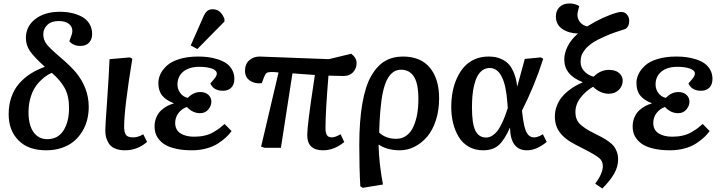

<svg xmlns="http://www.w3.org/2000/svg" viewBox="-20 -850 4145 1104"><path d="M29.8 -192.9Q29.8 -246.6 45.4 -291.5Q61 -336.4 89.8 -369.4Q118.7 -402.3 155.3 -425.8Q191.9 -449.2 237.8 -465.8Q173.3 -524.4 151.1 -558.1Q128.9 -591.8 128.9 -631.8Q128.9 -698.2 182.6 -740.2Q236.3 -782.2 324.2 -782.2Q359.9 -782.2 391.4 -775.4Q422.9 -768.6 450.2 -754.2Q477.5 -739.7 493.7 -713.9Q509.8 -688 509.8 -653.8Q509.8 -624 492.2 -605Q474.6 -585.9 441.9 -585.9Q401.4 -585.9 378.9 -612.8Q381.3 -620.6 385 -630.6Q388.7 -640.6 390.9 -646.2Q393.1 -651.9 394.5 -658.9Q396 -666 396 -671.9Q396 -697.8 375.2 -713.4Q354.5 -729 316.9 -729Q275.4 -729 252.2 -706.8Q229 -684.6 229 -653.8Q229 -620.6 247.8 -596.2Q266.6 -571.8 334 -514.2Q386.2 -469.7 418.2 -431.4Q450.2 -393.1 470.2 -343Q490.2 -293 490.2 -234.9Q490.2 -197.3 481.4 -161.9Q472.7 -126.5 453.1 -94.2Q433.6 -62 405.5 -38.1Q377.4 -14.2 336.4 0Q295.4 14.2 246.1 14.2Q142.1 14.2 85.9 -43.2Q29.8 -100.6 29.8 -192.9ZM377 -230Q377 -298.3 351.6 -344.2Q326.2 -390.1 277.8 -431.2Q260.7 -423.8 244.6 -412.8Q228.5 -401.9 209.5 -382.6Q190.4 -363.3 176.5 -339.4Q162.6 -315.4 153.3 -280.5Q144 -245.6 144 -205.1Q144 -130.4 172.9 -90.1Q201.7 -49.8 252 -49.8Q313.5 -49.8 345.2 -99.9Q377 -149.9 377 -230Z M726.6 -520 740.7 -512.2Q693.8 -224.6 693.8 -122.1Q693.8 -90.3 703.6 -75.2Q713.4 -60.1 745.6 -60.1Q774.4 -60.1 803.7 -78.1L825.7 -34.2Q770.5 14.2 698.7 14.2Q664.6 14.2 640.9 3.7Q617.2 -6.8 605.7 -25.1Q594.2 -43.5 589.8 -61.3Q585.4 -79.1 585.4 -100.1Q585.4 -123.5 595.5 -264.9Q605.5 -406.2 609.9 -509.8Z M1149.4 -753.9Q1159.2 -775.9 1171.1 -786.4Q1183.1 -796.9 1202.6 -796.9Q1249.5 -796.9 1270.5 -741.2V-726.1L1114.7 -567.9L1076.7 -588.9ZM1083.5 14.2Q1032.7 14.2 993.9 5.6Q955.1 -2.9 931.9 -16.4Q908.7 -29.8 894 -48.3Q879.4 -66.9 874 -84.7Q868.7 -102.5 868.7 -122.1Q868.7 -151.4 879.2 -175.8Q889.6 -200.2 907 -215.8Q924.3 -231.4 942.1 -240.7Q960 -250 978.5 -254.9V-256.8Q934.6 -273.4 912.6 -300.5Q890.6 -327.6 890.6 -373Q890.6 -399.4 902.8 -424.8Q915 -450.2 940.4 -473.4Q965.8 -496.6 1012.2 -510.7Q1058.6 -524.9 1119.6 -524.9Q1149.9 -524.9 1178 -521.2Q1206.1 -517.6 1233.9 -508.5Q1261.7 -499.5 1282 -485.4Q1302.2 -471.2 1314.9 -448.2Q1327.6 -425.3 1327.6 -396Q1327.6 -364.3 1310.1 -346.2Q1292.5 -328.1 1261.7 -328.1Q1208.5 -328.1 1189.5 -370.1Q1210.9 -394 1218.8 -405.5Q1226.6 -417 1226.6 -426.8Q1226.6 -445.3 1198.5 -455.6Q1170.4 -465.8 1125.5 -465.8Q1068.4 -465.8 1034.4 -438.5Q1000.5 -411.1 1000.5 -363.8Q1000.5 -337.4 1016.4 -315.4Q1032.2 -293.5 1059.6 -287.1Q1092.3 -320.8 1131.3 -320.8Q1160.6 -320.8 1178 -304.9Q1195.3 -289.1 1195.3 -265.1Q1195.3 -241.2 1177.5 -220.2Q1159.7 -199.2 1130.4 -199.2Q1087.4 -199.2 1054.7 -234.9Q1025.9 -225.1 1006.6 -200.4Q987.3 -175.8 987.3 -143.1Q987.3 -103.5 1017.1 -83.7Q1046.9 -64 1096.7 -64Q1129.4 -64 1157.5 -70.6Q1185.5 -77.1 1208 -90.6Q1230.5 -104 1242.4 -113Q1254.4 -122.1 1271.5 -137.2L1311.5 -96.2Q1297.9 -77.6 1280 -60.8Q1262.2 -43.9 1234.4 -25.6Q1206.5 -7.3 1167.5 3.4Q1128.4 14.2 1083.5 14.2Z M1661.6 -428.2 1595.2 0H1502.4L1481.4 -6.8L1581.5 -433.1Q1563 -436 1540.5 -436Q1521 -436 1512.9 -430.2Q1504.9 -424.3 1497.6 -404.8L1485.4 -372.1Q1449.2 -366.2 1418.9 -385.3Q1388.7 -404.3 1388.7 -442.9Q1388.7 -481.4 1413.1 -503.2Q1437.5 -524.9 1472.7 -524.9L1870.6 -509.8L1999.5 -541Q2030.3 -518.1 2030.3 -487.8Q2030.3 -455.6 2010 -434.3Q1989.7 -413.1 1955.6 -413.1Q1916.5 -413.1 1868.7 -415Q1851.6 -208 1851.6 -112.8Q1851.6 -84 1860.4 -72Q1869.1 -60.1 1887.2 -60.1Q1907.7 -60.1 1938.5 -78.1L1959.5 -33.2Q1900.9 14.2 1837.4 14.2Q1746.6 14.2 1746.6 -73.2Q1746.6 -129.4 1784.2 -376Q1788.1 -404.3 1790.5 -418.9Z M2278.8 14.2Q2207.5 14.2 2158.2 -18.1H2156.7Q2159.2 90.8 2182.1 210.9L2065.9 230L2051.8 221.2Q2045.9 119.1 2045.9 -14.2Q2045.9 -154.8 2063.5 -255.1Q2081.1 -355.5 2114.7 -413.8Q2148.4 -472.2 2193.1 -498.5Q2237.8 -524.9 2296.9 -524.9Q2398.4 -524.9 2451.7 -460.7Q2504.9 -396.5 2504.9 -285.2Q2504.9 -215.3 2486.1 -157.7Q2467.3 -100.1 2435.5 -63.2Q2403.8 -26.4 2363.3 -6.1Q2322.8 14.2 2278.8 14.2ZM2286.1 -449.2Q2235.4 -449.2 2206.1 -392.8Q2176.8 -336.4 2167 -213.9Q2161.6 -152.8 2160.2 -87.9Q2197.8 -51.8 2258.8 -51.8Q2292 -51.8 2317.1 -70.3Q2342.3 -88.9 2356.9 -121.3Q2371.6 -153.8 2378.7 -193.6Q2385.7 -233.4 2385.7 -279.8Q2385.7 -370.1 2359.9 -409.7Q2334 -449.2 2286.1 -449.2Z M2757.8 14.2Q2711.4 14.2 2675.5 -6.3Q2639.6 -26.9 2618.2 -62Q2596.7 -97.2 2585.7 -140.9Q2574.7 -184.6 2574.7 -234.9Q2574.7 -279.8 2582.5 -321.5Q2590.3 -363.3 2607.2 -400.4Q2624 -437.5 2648.4 -465.1Q2672.9 -492.7 2709 -508.8Q2745.1 -524.9 2788.6 -524.9Q2811.5 -524.9 2830.8 -521.2Q2850.1 -517.6 2871.6 -506.3Q2893.1 -495.1 2908.7 -476.8Q2924.3 -458.5 2936.5 -427.2Q2948.7 -396 2953.6 -354H2954.6Q2958.5 -366.7 2997.6 -511.2L3089.8 -520L3103.5 -512.2Q3055.2 -359.9 2981.4 -213.9L2984.9 -184.1Q2993.7 -112.8 3008.8 -86.4Q3023.9 -60.1 3051.8 -60.1Q3072.3 -60.1 3101.6 -78.1L3123.5 -34.2Q3102.1 -15.1 3071.8 -0.5Q3041.5 14.2 3009.8 14.2Q2915.5 14.2 2912.6 -115.2H2911.6Q2882.3 -47.9 2848.9 -16.8Q2815.4 14.2 2757.8 14.2ZM2774.9 -59.1Q2793.5 -59.1 2810.3 -69.8Q2827.1 -80.6 2839.4 -96.2Q2851.6 -111.8 2863.5 -136.2Q2875.5 -160.6 2883.3 -181.2Q2891.1 -201.7 2899.9 -229L2897.5 -256.8Q2883.8 -459 2795.9 -459Q2772.5 -459 2754.4 -446Q2736.3 -433.1 2725.1 -412.1Q2713.9 -391.1 2706.5 -360.8Q2699.2 -330.6 2696.5 -299.3Q2693.8 -268.1 2693.8 -231.9Q2693.8 -137.2 2713.9 -98.1Q2733.9 -59.1 2774.9 -59.1Z M3170.4 -180.2Q3170.4 -211.4 3181.2 -239.7Q3191.9 -268.1 3208 -288.6Q3224.1 -309.1 3246.3 -326.9Q3268.6 -344.7 3288.3 -355.7Q3308.1 -366.7 3329.6 -376V-377.9Q3224.6 -418.9 3224.6 -507.8Q3224.6 -544.4 3243.9 -583.5Q3263.2 -622.6 3303.2 -657.2Q3249.5 -658.7 3212.9 -683.8Q3176.3 -709 3176.3 -754.9Q3176.3 -788.6 3197.3 -809.3Q3218.3 -830.1 3254.4 -830.1Q3287.1 -830.1 3310.5 -814.9Q3300.3 -779.8 3300.3 -763.2Q3300.3 -741.7 3315.4 -722.7Q3330.6 -703.6 3356.4 -698.2Q3448.7 -755.4 3529.3 -777.8Q3562.5 -787.1 3580.3 -771.2Q3598.1 -755.4 3598.1 -730Q3598.1 -697.3 3575.2 -683.1Q3510.3 -663.6 3462.6 -642.8Q3415 -622.1 3387.7 -604Q3360.4 -585.9 3344.2 -565.7Q3328.1 -545.4 3323.2 -529.3Q3318.4 -513.2 3318.4 -494.1Q3318.4 -461.4 3341.3 -438.5Q3364.3 -415.5 3393.6 -409.2Q3432.6 -448.2 3480.5 -448.2Q3520 -448.2 3540.3 -429.9Q3560.5 -411.6 3560.5 -386.2Q3560.5 -356 3538.6 -333.5Q3516.6 -311 3480.5 -311Q3431.6 -311 3390.1 -351.1Q3349.1 -327.6 3318.8 -289.1Q3288.6 -250.5 3288.6 -205.1Q3288.6 -163.1 3314 -137.5Q3339.4 -111.8 3395.5 -84Q3425.8 -68.8 3443.1 -59.6Q3460.4 -50.3 3480.5 -35.9Q3500.5 -21.5 3510.5 -8.1Q3520.5 5.4 3527.3 24.2Q3534.2 43 3534.2 65.9Q3534.2 107.9 3512 147.7Q3489.7 187.5 3443.4 233.9L3402.3 206.1Q3446.3 147.9 3446.3 105Q3446.3 76.7 3426 59.3Q3405.8 42 3348.1 12.2Q3278.8 -22.9 3260.7 -34.2Q3194.3 -75.7 3177.2 -130.9Q3170.4 -153.8 3170.4 -180.2Z M3832.5 14.2Q3781.7 14.2 3742.9 5.6Q3704.1 -2.9 3680.9 -16.4Q3657.7 -29.8 3643.1 -48.3Q3628.4 -66.9 3623 -84.7Q3617.7 -102.5 3617.7 -122.1Q3617.7 -151.4 3628.2 -175.8Q3638.7 -200.2 3656 -215.8Q3673.3 -231.4 3691.2 -240.7Q3709 -250 3727.5 -254.9V-256.8Q3683.6 -273.4 3661.6 -300.5Q3639.6 -327.6 3639.6 -373Q3639.6 -399.4 3651.9 -424.8Q3664.1 -450.2 3689.5 -473.4Q3714.8 -496.6 3761.2 -510.7Q3807.6 -524.9 3868.7 -524.9Q3898.9 -524.9 3927 -521.2Q3955.1 -517.6 3982.9 -508.5Q4010.7 -499.5 4031 -485.4Q4051.3 -471.2 4064 -448.2Q4076.7 -425.3 4076.7 -396Q4076.7 -364.3 4059.1 -346.2Q4041.5 -328.1 4010.7 -328.1Q3957.5 -328.1 3938.5 -370.1Q3960 -394 3967.8 -405.5Q3975.6 -417 3975.6 -426.8Q3975.6 -445.3 3947.5 -455.6Q3919.4 -465.8 3874.5 -465.8Q3817.4 -465.8 3783.4 -438.5Q3749.5 -411.1 3749.5 -363.8Q3749.5 -337.4 3765.4 -315.4Q3781.2 -293.5 3808.6 -287.1Q3841.3 -320.8 3880.4 -320.8Q3909.7 -320.8 3927 -304.9Q3944.3 -289.1 3944.3 -265.1Q3944.3 -241.2 3926.5 -220.2Q3908.7 -199.2 3879.4 -199.2Q3836.4 -199.2 3803.7 -234.9Q3774.9 -225.1 3755.6 -200.4Q3736.3 -175.8 3736.3 -143.1Q3736.3 -103.5 3766.1 -83.7Q3795.9 -64 3845.7 -64Q3878.4 -64 3906.5 -70.6Q3934.6 -77.1 3957 -90.6Q3979.5 -104 3991.5 -113Q4003.4 -122.1 4020.5 -137.2L4060.5 -96.2Q4046.9 -77.6 4029.1 -60.8Q4011.2 -43.9 3983.4 -25.6Q3955.6 -7.3 3916.5 3.4Q3877.4 14.2 3832.5 14.2Z"/></svg>

Font: Literata Book SemiBold
Style: Italic
Weight: 600
Italic angle: -3°
Designer: Latin by Veronika Burian and Jose Scaglione. Greek by Irene Vlachou. Cyrillic by Vera Evstafieva
Foundry: TypeTogether
Version: Version 1.003;PS 001.003;hotconv 1.0.88;makeotf.lib2.5.64775